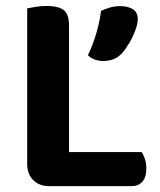

<svg xmlns="http://www.w3.org/2000/svg" viewBox="-20 -636 549 658"><path d="M73.2 -412.4H216.5V-6.7L149.5 2Q114.7 2 93.9 -18.8Q73.2 -39.5 73.2 -74.4ZM149.5 2V-114.9H465.3Q471.6 -106.3 476.6 -91.3Q481.5 -76.4 481.5 -58.8Q481.5 -28.6 467.9 -13.3Q454.3 2 430.7 2ZM216.5 -239.6H73.2V-607.3Q82.8 -609.3 101.9 -612.5Q120.9 -615.6 139.5 -615.6Q180 -615.6 198.3 -601.5Q216.5 -587.4 216.5 -548.3ZM399.1 -454.9Q385.9 -439.6 369.4 -433.3Q353 -427 334.1 -427Q301.9 -427 281.3 -446.6Q299.9 -486.2 310.9 -524.8Q321.9 -563.5 326.3 -598.7Q339.9 -605.4 357 -610.2Q374 -615 392 -615Q418.5 -615 435.3 -604.5Q452.1 -594 452.1 -570.5Q452.1 -554.5 443.7 -532Q435.4 -509.5 423.3 -488.8Q411.1 -468.2 399.1 -454.9Z"/></svg>

Font: Baloo Tamma 2
Style: Regular
Weight: 400
Designer: Divya Kowshik, Shuchita Grover and Ek Type
Foundry: Ek Type
Version: Version 1.700